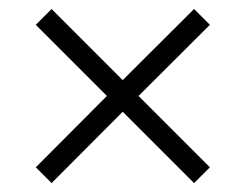

<svg xmlns="http://www.w3.org/2000/svg" viewBox="-20 -458 546 427"><path d="M411.6 -50.8 252.9 -209.5 94.7 -50.8 59.6 -85.9 217.8 -244.6 59.6 -402.8 94.7 -438 252.9 -279.8 411.6 -438 446.8 -402.8 288.1 -244.6 446.8 -85.9Z"/></svg>

Font: Kumbh Sans Light
Style: Regular
Weight: 300
Version: Version 1.004